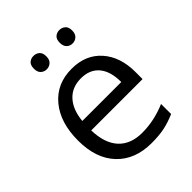

<svg xmlns="http://www.w3.org/2000/svg" viewBox="-207 -847 975 975"><g transform="rotate(-45 280.5 -359.0)"><path d="M312 9.8Q193.4 9.8 124.8 -62.5Q56.2 -134.8 56.2 -263.2Q56.2 -392.6 119.9 -468.8Q183.6 -544.9 291 -544.9Q391.6 -544.9 450.2 -478.8Q508.8 -412.6 508.8 -304.2V-252.9H140.1Q142.6 -158.7 187.7 -109.9Q232.9 -61 314.9 -61Q401.4 -61 485.8 -97.2V-24.9Q442.9 -6.3 404.5 1.7Q366.2 9.8 312 9.8ZM290 -477.1Q225.6 -477.1 187.3 -435.1Q148.9 -393.1 142.1 -318.8H421.9Q421.9 -395.5 387.7 -436.3Q353.5 -477.1 290 -477.1ZM155.8 -680.2Q155.8 -705.6 168.7 -716.8Q181.6 -728 199.7 -728Q218.3 -728 231.7 -716.8Q245.1 -705.6 245.1 -680.2Q245.1 -655.8 231.7 -643.8Q218.3 -631.8 199.7 -631.8Q181.6 -631.8 168.7 -643.8Q155.8 -655.8 155.8 -680.2ZM341.8 -680.2Q341.8 -705.6 354.7 -716.8Q367.7 -728 385.7 -728Q403.8 -728 417.2 -716.8Q430.7 -705.6 430.7 -680.2Q430.7 -655.8 417.2 -643.8Q403.8 -631.8 385.7 -631.8Q367.7 -631.8 354.7 -643.8Q341.8 -655.8 341.8 -680.2Z"/></g></svg>

Font: CAA NEO Sans
Style: Regular
Weight: 400
Version: Version 1.10